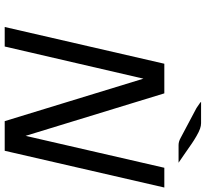

<svg xmlns="http://www.w3.org/2000/svg" viewBox="-50 -846 895 836"><g transform="rotate(90 398.0 -427.5)"><path d="M423 -855H516Q527 -855 540 -850.5Q553 -846 572 -835Q591 -824 604 -815Q617 -806 645 -786.5Q673 -767 688 -757H611Q596 -757 580 -766L450 -835Q424 -852 423 -855ZM97 0 257 -695H386L571 -91L710 -695H796L636 0H507L322 -604L182 0Z"/></g></svg>

Font: Coval
Style: Book Italic
Weight: 350
Foundry: Context Ltd
Version: Version 001.000